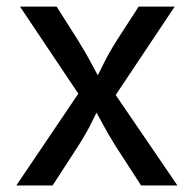

<svg xmlns="http://www.w3.org/2000/svg" viewBox="-20 -566 592 586"><path d="M29.8 0 244.6 -317.9 244.1 -242.7 41 -545.9H152.8L217.8 -443.4Q243.7 -401.9 262.7 -365.2Q281.7 -328.6 302.2 -294.9H254.9Q275.4 -328.6 293 -365.2Q310.5 -401.9 336.9 -443.4L403.3 -545.9H513.2L308.6 -239.3V-312L521.5 0H410.6L333.5 -119.1Q308.1 -159.7 289.3 -195.3Q270.5 -231 250.5 -263.7H298.3Q278.3 -231 261.2 -195.3Q244.1 -159.7 217.8 -119.1L140.6 0Z"/></svg>

Font: Inter Cardless
Style: Regular
Weight: 400
Designer: Rasmus Andersson
Foundry: rsms
Version: Version 4.001;git-9221beed3